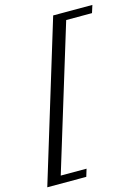

<svg xmlns="http://www.w3.org/2000/svg" viewBox="-132 -775 706 970"><g transform="rotate(-15 221.0 -289.5)"><path d="M-8.5 126 245 -705H450L437.5 -665.5H302.5L72.5 86.5H207.5L195.5 126Z"/></g></svg>

Font: Newsreader 16pt 16pt
Style: Italic
Weight: 400
Italic angle: -17°
Version: Version 1.003